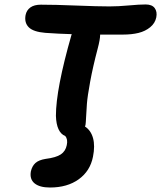

<svg xmlns="http://www.w3.org/2000/svg" viewBox="-20 -649 725 865"><path d="M205.1 195.8Q158.7 195.8 135.7 177Q112.8 158.2 119.1 123Q124.5 99.1 139.6 85.4Q154.8 71.8 185.1 66.9Q232.4 61 253.9 46.6Q275.4 32.2 280.8 4.9Q286.6 -21.5 273.9 -36.1Q234.4 -52.2 231.9 -127Q231.9 -247.1 301.8 -491.2Q303.2 -494.1 303.2 -495.1Q246.1 -496.6 184.1 -501Q130.4 -505.4 109.6 -526.1Q88.9 -546.9 95.2 -581.1Q99.6 -603 116.9 -615.5Q134.3 -627.9 164.1 -627.9Q226.6 -627.9 323.5 -624Q420.4 -620.1 473.1 -620.1Q512.2 -620.1 560.1 -624.5Q607.9 -628.9 636.2 -628.9Q665 -628.9 677 -612.5Q689 -596.2 684.1 -570.8Q678.7 -544.4 656.7 -526.4Q634.8 -508.3 604 -500.7Q573.2 -493.2 534.2 -493.2H431.2Q431.2 -471.7 419.9 -429.2Q398.4 -347.7 386.2 -281Q374 -214.4 371.6 -181.9Q369.1 -149.4 367.9 -122.1Q366.7 -94.7 365.2 -85.9Q363.3 -80.1 362.8 -79.1Q389.6 -61.5 399.2 -26.6Q408.7 8.3 398.9 57.1Q386.2 121.6 334.7 158.7Q283.2 195.8 205.1 195.8Z"/></svg>

Font: Shantell Sans Irregular
Style: Italic
Weight: 600
Italic angle: -11.31°
Designer: Stephen Nixon, Anya Danilova, Shantell Martin
Foundry: Arrow Type
Version: Version 1.006;[9816181b4]